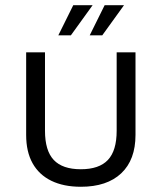

<svg xmlns="http://www.w3.org/2000/svg" viewBox="-20 -699 618 734"><path d="M289 15Q223 15 176 -8Q129 -31 104.5 -75Q80 -119 80 -183V-499H152V-199Q152 -123 185.5 -87.5Q219 -52 289 -52Q359 -52 392.5 -87.5Q426 -123 426 -199V-499H498V-183Q498 -88 443.5 -36.5Q389 15 289 15ZM323 -564 380 -679H454L371 -564ZM203 -564 260 -679H334L251 -564Z"/></svg>

Font: Maven Pro
Style: Regular
Weight: 400
Designer: Joe Prince
Foundry: Joe Prince
Version: Version 2.103